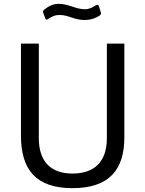

<svg xmlns="http://www.w3.org/2000/svg" viewBox="-20 -969 754 999"><path d="M497 -887C505 -893 507 -897 505 -903L495 -936C492 -945 486 -946 478 -941C461 -930 445 -921 420 -921C375 -921 336 -949 286 -949C251 -949 230 -934 209 -918C203 -912 203 -909 205 -903L215 -875C219 -865 222 -865 230 -870C247 -880 261 -891 291 -891C337 -891 365 -865 420 -865C457 -865 481 -877 497 -887ZM627 -254V-742H536V-250C536 -127 471 -66 357 -66C244 -66 182 -129 182 -250V-742H89V-264C89 -86 167 10 357 10C546 10 627 -84 627 -254Z"/></svg>

Font: 18Franklin
Style: Regular
Weight: 400
Designer: Pablo Impallari, Rodrigo Fuenzalida (Modified by Dan O. Williams)
Version: Version 0.025;PS 000.025;hotconv 1.0.88;makeotf.lib2.5.64775